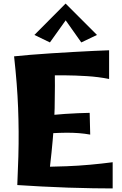

<svg xmlns="http://www.w3.org/2000/svg" viewBox="-20 -1052 683 1077"><path d="M77 -14Q81 -101 83 -174Q85 -247 84.5 -314.5Q84 -382 81.5 -447.5Q79 -513 73.5 -583.5Q68 -654 59 -736L287 -720Q288 -638 288 -571Q288 -504 286.5 -444.5Q285 -385 280.5 -325Q276 -265 269 -196.5Q262 -128 252 -42ZM612 5Q568 5 502.5 4Q437 3 361.5 0.5Q286 -2 212 -6Q138 -10 77 -14L127 -117Q172 -115 230 -116Q288 -117 353.5 -119.5Q419 -122 485 -128Q551 -134 612 -142ZM486 -297Q426 -308 352 -307.5Q278 -307 187 -298V-397Q267 -408 344.5 -413Q422 -418 483 -419ZM592 -609Q532 -621 467 -625Q402 -629 341.5 -629.5Q281 -630 231 -628Q181 -626 151 -626L59 -736Q96 -740 150.5 -744.5Q205 -749 267.5 -753Q330 -757 392 -760.5Q454 -764 506.5 -766.5Q559 -769 592 -770ZM260 -814 173 -856 348 -1032 362 -957ZM436 -814 335 -957 348 -1032 524 -856Z"/></svg>

Font: Marhey Light SemiBold
Style: Regular
Weight: 600
Version: Version 1.000